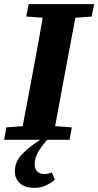

<svg xmlns="http://www.w3.org/2000/svg" viewBox="-32 -677 476 930"><path d="M95 -597 107 -657H424L412 -597L333 -591L279 -304Q268 -245 257 -185Q246 -125 235 -66L316 -60L305 0H-12L-1 -60L78 -66L132 -353Q143 -413 154 -472.5Q165 -532 175 -591ZM134 233Q89 233 64.5 211Q40 189 40 152Q40 107 74 71Q108 35 163 0V-11H206Q173 26 154.5 56.5Q136 87 136 117Q136 142 149 154Q162 166 183 166Q201 166 219 158L234 193Q216 209 191 221Q166 233 134 233Z"/></svg>

Font: Source Serif 4 SmText
Style: Bold Italic
Weight: 700
Italic angle: -12°
Designer: Frank Grießhammer
Foundry: Adobe
Version: Version 4.005;hotconv 1.1.0;makeotfexe 2.6.0